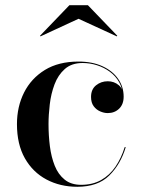

<svg xmlns="http://www.w3.org/2000/svg" viewBox="-20 -706 552 736"><path d="M276.5 10Q210.5 10 158 -18Q105.5 -46 75.2 -99.5Q45 -153 45 -230Q45 -297 72.2 -351.2Q99.5 -405.5 152 -437.8Q204.5 -470 281 -470Q334 -470 373 -452Q412 -434 433 -403.5Q454 -373 454 -335.5Q454 -306 436.5 -289.2Q419 -272.5 393 -272.5Q379 -272.5 364 -279Q349 -285.5 339 -299Q329 -312.5 329 -334.5Q329 -363.5 348.2 -379Q367.5 -394.5 393 -394.5Q417.5 -394.5 435.2 -379.5Q453 -364.5 453 -335.5H450.5Q450.5 -366.5 437 -390.5Q423.5 -414.5 401 -431Q378.5 -447.5 351.5 -456Q324.5 -464.5 296.5 -464.5Q254.5 -464.5 228.5 -441.5Q202.5 -418.5 189 -382.5Q175.5 -346.5 170.8 -306Q166 -265.5 166 -230Q166 -187 171.2 -145.5Q176.5 -104 189.8 -70.8Q203 -37.5 227.8 -17.5Q252.5 2.5 291 2.5Q335 2.5 367.8 -16Q400.5 -34.5 422.8 -67.2Q445 -100 458 -142H462Q442.5 -76.5 398.8 -33.2Q355 10 276.5 10ZM135 -566.5 133.5 -569 246 -686H317L429.5 -569L428 -566.5L281 -634Z"/></svg>

Font: Bodoni Moda 48pt Medium
Style: Regular
Weight: 500
Designer: Owen Earl
Foundry: indestructible type
Version: Version 2.005